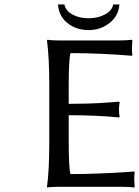

<svg xmlns="http://www.w3.org/2000/svg" viewBox="-20 -827 616 850"><path d="M284.2 -200.2Q284.2 -83.5 292 -56.2Q351.6 -56.2 422.1 -59.1Q492.7 -62 533.2 -64.9L574.2 -67.9L576.2 -64Q574.2 -48.3 574.2 -30.8Q574.2 -28.3 576.2 0L574.2 2.9Q549.8 0 514.2 0H241.2Q225.6 0 212.4 0.7Q199.2 1.5 194.3 2L189 2.9L188 0Q198.2 -71.3 198.2 -200.2V-448.2Q198.2 -572.8 188 -647.9L189.9 -650.9Q207 -647.9 241.2 -647.9H503.9Q540 -647.9 564 -650.9L565.9 -647.9Q564 -619.6 564 -609.9Q564 -599.6 565.9 -584L564 -580.1Q425.3 -591.8 292 -591.8Q284.2 -564.5 284.2 -448.2V-367.2Q325.7 -367.2 363.3 -368.4Q400.9 -369.6 416.7 -370.4Q432.6 -371.1 467.5 -373.8Q502.4 -376.5 506.8 -377L509.8 -374Q506.8 -360.8 506.8 -341.8Q506.8 -323.2 509.8 -310.1L506.8 -307.1Q408.7 -316.9 284.2 -316.9ZM508.8 -807.1Q504.4 -755.9 464.6 -724.9Q424.8 -693.8 373 -693.8Q316.9 -693.8 278.6 -724.9Q240.2 -755.9 236.8 -807.1H265.1Q271 -778.8 301.3 -762.5Q331.5 -746.1 373 -746.1Q412.1 -746.1 444.1 -762.7Q476.1 -779.3 481 -807.1Z"/></svg>

Font: Linear Smooth
Style: Regular
Weight: 400
Designer: Philipp H. Poll, Flanker
Foundry: Philipp H. Poll, reworked by Flanker
Version: Version 1.061 | FøM Fix